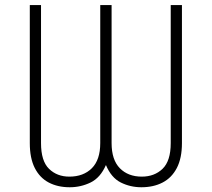

<svg xmlns="http://www.w3.org/2000/svg" viewBox="-20 -748 857 777"><path d="M100.6 -168.9V-727.5H146V-168.9Q146 -96.2 178.5 -64.7Q210.9 -33.2 260.7 -33.2Q317.4 -33.2 351.6 -67.1Q385.7 -101.1 385.7 -168.9V-727.5H431.6V-168.9Q431.6 -101.1 465.1 -67.1Q498.5 -33.2 553.7 -33.2Q605 -33.2 637.9 -64.9Q670.9 -96.7 670.9 -168.9V-727.5H716.3V-168.9Q716.3 -107.9 695.6 -68.1Q674.8 -28.3 637.9 -9.3Q601.1 9.8 552.2 9.8Q507.3 9.8 468.8 -9.5Q430.2 -28.8 408.7 -80.1Q386.2 -28.8 346.7 -9.5Q307.1 9.8 262.2 9.8Q213.4 9.8 177 -9.5Q140.6 -28.8 120.6 -68.4Q100.6 -107.9 100.6 -168.9Z"/></svg>

Font: Inter 17pt ExtraLight
Style: Regular
Weight: 250
Version: Version 4.001;git-66647c0bb